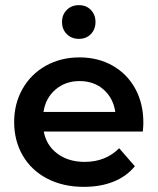

<svg xmlns="http://www.w3.org/2000/svg" viewBox="-20 -720 612 746"><path d="M535 -209H150Q160 -155 203 -123Q246 -91 309 -91Q390 -91 443 -144L504 -74Q471 -34 420.5 -14Q370 6 306 6Q225 6 163.5 -26Q102 -58 68.5 -115.5Q35 -173 35 -246Q35 -317 67.5 -374.5Q100 -432 158 -464.5Q216 -497 289 -497Q361 -497 417.5 -465Q474 -433 505.5 -375.5Q537 -318 537 -243Q537 -231 535 -209ZM149 -285H428Q420 -339 382.5 -372Q345 -405 289 -405Q234 -405 195.5 -372Q157 -339 149 -285ZM286.5 -569Q258 -569 239.5 -587.5Q221 -606 221 -634.5Q221 -663 239.5 -681.5Q258 -700 286.5 -700Q315 -700 333 -681.5Q351 -663 351 -634.5Q351 -606 333 -587.5Q315 -569 286.5 -569Z"/></svg>

Font: Montserrat Ace
Style: Bold
Weight: 600
Designer: Julieta Ulanovsky
Foundry: Julieta Ulanovsky
Version: Version 1